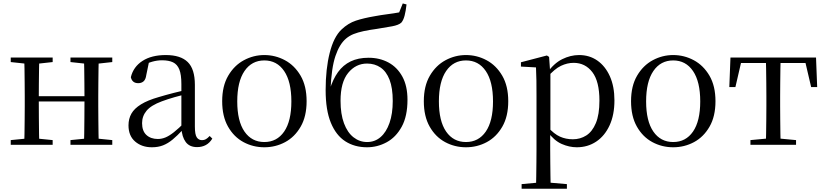

<svg xmlns="http://www.w3.org/2000/svg" viewBox="-20 -856 4884 1135"><path d="M123.1 0Q124.3 -24.4 124.8 -65.3Q125.3 -106.3 125.8 -150.3Q126.3 -194.3 126.3 -228.5V-288.3Q126.3 -321.7 125.8 -365.7Q125.3 -409.7 124.8 -450.7Q124.3 -491.8 123.1 -516H212.3Q211.3 -491.8 210.8 -450.2Q210.3 -408.7 209.8 -363.1Q209.3 -317.5 209.3 -279.8V-260.2Q209.3 -210.2 209.8 -159.3Q210.3 -108.5 210.8 -66.4Q211.3 -24.4 212.3 0ZM475.4 0Q477.4 -24.4 477.9 -66.4Q478.4 -108.5 478.9 -159.3Q479.4 -210.2 479.4 -260.2V-279.8Q479.4 -317.5 478.9 -363.1Q478.4 -408.7 477.9 -450.2Q477.4 -491.8 475.4 -516H563.9Q562.9 -491.8 562.4 -450.7Q561.9 -409.7 561.4 -365.7Q560.9 -321.7 560.9 -288.3V-228.5Q560.9 -194.3 561.4 -150.3Q561.9 -106.3 562.4 -65.3Q562.9 -24.4 563.9 0ZM43.5 0V-27.8L152.7 -38.6H184.7L291.3 -27.8V0ZM43.5 -489.1V-516H291.3V-489.1L184.7 -477.4H152.7ZM396.6 0V-27.8L504.8 -38.6H537.8L643.7 -27.8V0ZM396.6 -489.1V-516H643.7V-489.1L537.8 -477.4H504.8ZM167 -256V-287.5H519.9V-256Z M877.7 14.6Q818.5 14.6 779.1 -19.1Q739.6 -52.8 739.6 -115.1Q739.6 -153.9 756.8 -184.3Q773.9 -214.6 813.4 -239Q852.9 -263.5 918.9 -282.3Q960.8 -294.9 1006.8 -306.7Q1052.8 -318.5 1092.8 -327.7V-303.3Q1052.8 -293.3 1011.7 -281.5Q970.6 -269.7 936.6 -257Q873.3 -233.6 846.6 -201.7Q819.9 -169.7 819.9 -128.2Q819.9 -81.6 845.5 -58Q871.2 -34.4 913.1 -34.4Q935.6 -34.4 957.6 -43.3Q979.6 -52.2 1007.7 -74.2Q1035.7 -96.3 1073.8 -134.4L1082.5 -87.1H1058.9Q1027.7 -53.7 1000.5 -31.1Q973.2 -8.4 944.1 3.1Q915 14.6 877.7 14.6ZM1144.8 13.6Q1100.1 13.6 1077.8 -16.6Q1055.5 -46.7 1052.2 -99.7V-103.3V-359Q1052.2 -415 1040.1 -445.3Q1027.9 -475.6 1002.7 -487.6Q977.6 -499.6 938 -499.6Q909.3 -499.6 880.1 -491.4Q850.9 -483.2 817.7 -464.7L861.2 -491.9L844.8 -412.7Q841.2 -386 828.7 -375.2Q816.1 -364.3 797.4 -364.3Q761.2 -364.3 753.5 -399.7Q768.4 -461 822.1 -495.8Q875.8 -530.6 960.2 -530.6Q1047.5 -530.6 1089.8 -489.2Q1132 -447.8 1132 -354.6V-107.7Q1132 -60.8 1143.1 -44.2Q1154.1 -27.5 1174.4 -27.5Q1187 -27.5 1197 -33.2Q1207 -38.8 1219.4 -52.1L1235.1 -36.7Q1219.2 -10.7 1196.6 1.4Q1174 13.6 1144.8 13.6Z M1542.5 14.6Q1476.2 14.6 1419.4 -15.9Q1362.6 -46.5 1328 -107.4Q1293.4 -168.3 1293.4 -257.8Q1293.4 -347.6 1329.1 -408.5Q1364.7 -469.3 1421.7 -500Q1478.7 -530.6 1542.5 -530.6Q1607.2 -530.6 1664.2 -500.1Q1721.2 -469.5 1756.9 -408.7Q1792.5 -347.8 1792.5 -257.8Q1792.5 -168 1757.4 -107.2Q1722.3 -46.3 1665.5 -15.8Q1608.7 14.6 1542.5 14.6ZM1542.5 -16.4Q1617 -16.4 1659.7 -78.2Q1702.4 -140.1 1702.4 -256.6Q1702.4 -373.4 1659.7 -436.1Q1617 -498.8 1542.5 -498.8Q1468.1 -498.8 1425.3 -436.1Q1382.5 -373.4 1382.5 -256.6Q1382.5 -140.1 1425.3 -78.2Q1468.1 -16.4 1542.5 -16.4Z M2149.7 14.6Q2076 14.6 2021.2 -20.7Q1966.4 -56 1935.7 -130.7Q1905 -205.4 1905 -323.6Q1905 -448.4 1929 -543.3Q1952.9 -638.2 1999.2 -681.9Q2037.9 -718.7 2083.7 -733.9Q2129.6 -749.1 2194.5 -760.1Q2230.6 -766.9 2269.3 -771.9Q2308 -776.9 2339.6 -782.7L2360.9 -835.6L2383.2 -829.8Q2378.9 -791 2371.9 -764.1Q2365 -737.2 2352.7 -722.5Q2337.4 -707.9 2297.8 -700.5Q2258.2 -693.1 2206.8 -685.1Q2162 -679.1 2128.6 -671.8Q2095.1 -664.5 2070.3 -654.7Q2045.6 -644.9 2025.7 -628.1Q1986.8 -595.4 1962.9 -524.7Q1939.1 -454.1 1933.9 -325.7L1929.5 -327.7Q1948.2 -387.9 1978.1 -429.7Q2008.1 -471.4 2052.8 -493Q2097.5 -514.6 2158.8 -514.6Q2224.2 -514.6 2276.1 -486.7Q2328 -458.7 2358.4 -403.4Q2388.8 -348.1 2388.8 -266.3Q2388.8 -168.8 2354.6 -106.7Q2320.5 -44.6 2265.7 -15Q2210.9 14.6 2149.7 14.6ZM2150.3 -16.4Q2195.9 -16.4 2229.7 -45.6Q2263.5 -74.7 2282.6 -129.3Q2301.7 -183.9 2301.7 -259.1Q2301.7 -335.8 2282.8 -384.7Q2263.8 -433.6 2229.6 -456.9Q2195.3 -480.3 2149.9 -480.3Q2083.3 -480.3 2038.2 -425.1Q1993.1 -369.8 1993.1 -260.3Q1993.1 -181.7 2013.5 -127.1Q2033.9 -72.5 2069.7 -44.5Q2105.5 -16.4 2150.3 -16.4Z M2734.5 14.6Q2668.2 14.6 2611.4 -15.9Q2554.6 -46.5 2520 -107.4Q2485.4 -168.3 2485.4 -257.8Q2485.4 -347.6 2521.1 -408.5Q2556.7 -469.3 2613.7 -500Q2670.7 -530.6 2734.5 -530.6Q2799.2 -530.6 2856.2 -500.1Q2913.2 -469.5 2948.9 -408.7Q2984.5 -347.8 2984.5 -257.8Q2984.5 -168 2949.4 -107.2Q2914.3 -46.3 2857.5 -15.8Q2800.7 14.6 2734.5 14.6ZM2734.5 -16.4Q2809 -16.4 2851.7 -78.2Q2894.4 -140.1 2894.4 -256.6Q2894.4 -373.4 2851.7 -436.1Q2809 -498.8 2734.5 -498.8Q2660.1 -498.8 2617.3 -436.1Q2574.5 -373.4 2574.5 -256.6Q2574.5 -140.1 2617.3 -78.2Q2660.1 -16.4 2734.5 -16.4Z M3063.5 259.8V232.4L3174.7 222.2H3212.5L3331.2 232.4V259.8ZM3148.5 259.8Q3149.5 225.6 3150 185.1Q3150.5 144.5 3151 103.1Q3151.5 61.7 3151.5 26.7V-286.8Q3151.5 -338.2 3151 -379.5Q3150.5 -420.7 3148.5 -457.5L3059.5 -462.4V-487.9L3212.9 -528L3225.9 -519.6L3231.9 -435.3L3233.7 -430.1V-78.7L3232.5 -68.7V26.5Q3232.5 60.7 3233 102.2Q3233.5 143.7 3234 184.7Q3234.5 225.6 3235.5 259.8ZM3389.6 14.6Q3345.1 14.6 3300.2 -5.1Q3255.3 -24.9 3217.2 -77.1H3204.4L3218.3 -105.1Q3255.5 -63.7 3290.4 -48.2Q3325.2 -32.7 3366.5 -32.7Q3410.2 -32.7 3445.6 -55.1Q3481.1 -77.6 3502.3 -128.1Q3523.5 -178.6 3523.5 -260.8Q3523.5 -374.9 3481.5 -429.7Q3439.4 -484.5 3370.9 -484.5Q3333.4 -484.5 3296 -466.8Q3258.5 -449.1 3214.2 -398.2L3203.6 -425H3214.5Q3253.9 -481.5 3303.2 -506.1Q3352.6 -530.6 3403.3 -530.6Q3464.5 -530.6 3511.2 -498Q3558 -465.4 3585.1 -405.4Q3612.2 -345.3 3612.2 -262.6Q3612.2 -177.1 3583.5 -114.8Q3554.7 -52.4 3504.4 -18.9Q3454.2 14.6 3389.6 14.6Z M3959.5 14.6Q3893.2 14.6 3836.4 -15.9Q3779.6 -46.5 3745 -107.4Q3710.4 -168.3 3710.4 -257.8Q3710.4 -347.6 3746.1 -408.5Q3781.7 -469.3 3838.7 -500Q3895.7 -530.6 3959.5 -530.6Q4024.2 -530.6 4081.2 -500.1Q4138.2 -469.5 4173.9 -408.7Q4209.5 -347.8 4209.5 -257.8Q4209.5 -168 4174.4 -107.2Q4139.3 -46.3 4082.5 -15.8Q4025.7 14.6 3959.5 14.6ZM3959.5 -16.4Q4034 -16.4 4076.7 -78.2Q4119.4 -140.1 4119.4 -256.6Q4119.4 -373.4 4076.7 -436.1Q4034 -498.8 3959.5 -498.8Q3885.1 -498.8 3842.3 -436.1Q3799.5 -373.4 3799.5 -256.6Q3799.5 -140.1 3842.3 -78.2Q3885.1 -16.4 3959.5 -16.4Z M4291.3 -341.2 4298.1 -516H4803.9L4810.7 -341.2H4775.1L4734.8 -513.4L4777.2 -483.7H4324.7L4367.2 -513.4L4327.3 -341.2ZM4416.2 0V-27.8L4530.9 -38.6H4571.3L4685.8 -27.8V0ZM4507.2 0Q4508.2 -24.4 4508.8 -65.3Q4509.4 -106.3 4509.9 -150.3Q4510.4 -194.3 4510.4 -228.5V-288.3Q4510.4 -321.7 4509.9 -365.7Q4509.4 -409.7 4508.8 -450.7Q4508.2 -491.8 4507.2 -516H4594.8Q4593.8 -491.8 4593.3 -450.7Q4592.8 -409.7 4592.3 -365.7Q4591.8 -321.7 4591.8 -288.3V-228.5Q4591.8 -194.3 4592.3 -150.3Q4592.8 -106.3 4593.3 -65.3Q4593.8 -24.4 4594.8 0Z"/></svg>

Font: Noto Serif SC ExtraLight
Style: Regular
Weight: 200
Designer: Ryoko NISHIZUKA 西塚涼子 (kana & ideographs); Frank Grießhammer (Latin, Greek & Cyrillic); Wenlong ZHANG 张文龙 (bopomofo); San
Foundry: Adobe
Version: Version 2.002-H1;hotconv 1.1.0;makeotfexe 2.6.0